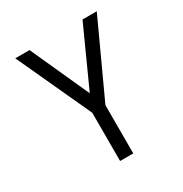

<svg xmlns="http://www.w3.org/2000/svg" viewBox="-158 -790 866 910"><g transform="rotate(-30 275.0 -335.0)"><path d="M239 0V-264L52 -670H130L275 -350L420 -670H498L311 -264V0Z"/></g></svg>

Font: Lode Term
Style: Regular
Weight: 400
Monospace: yes
Designer: Belleve Invis
Foundry: Belleve Invis
Version: Version 29.2.0